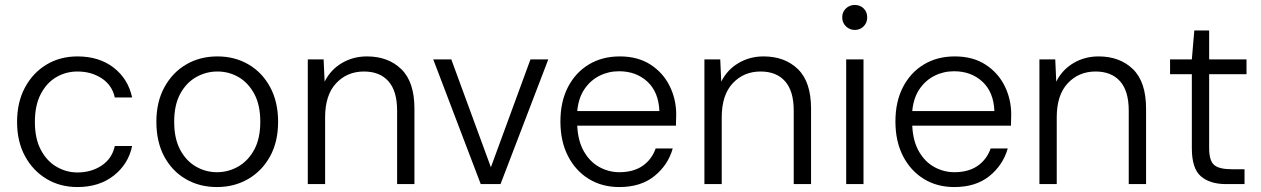

<svg xmlns="http://www.w3.org/2000/svg" viewBox="-20 -744 5096 776"><path d="M293 12Q223 12 168 -21Q113 -54 81 -113Q49 -172 49 -251Q49 -331 81 -390.5Q113 -450 168 -483Q223 -516 293 -516Q381 -516 439.5 -470.5Q498 -425 514 -350H444Q433 -400 391 -427.5Q349 -455 293 -455Q247 -455 208 -432.5Q169 -410 145 -364.5Q121 -319 121 -251Q121 -184 145 -138.5Q169 -93 208.5 -70Q248 -47 293 -47Q349 -47 391 -75Q433 -103 444 -154H514Q499 -81 440 -34.5Q381 12 293 12Z M857 12Q786 12 730.5 -20.5Q675 -53 643.5 -112Q612 -171 612 -252Q612 -332 644.5 -391.5Q677 -451 732.5 -483.5Q788 -516 859 -516Q929 -516 984.5 -483.5Q1040 -451 1072 -391.5Q1104 -332 1104 -252Q1104 -171 1071.5 -112Q1039 -53 983 -20.5Q927 12 857 12ZM857 -48Q903 -48 943 -71Q983 -94 1007.5 -139Q1032 -184 1032 -252Q1032 -320 1007.5 -365Q983 -410 944 -432.5Q905 -455 859 -455Q813 -455 773 -432.5Q733 -410 708.5 -365Q684 -320 684 -252Q684 -184 708 -139Q732 -94 771.5 -71Q811 -48 857 -48Z M1224 0V-504H1288L1292 -414Q1316 -462 1361.5 -489Q1407 -516 1463 -516Q1549 -516 1602 -464.5Q1655 -413 1655 -305V0H1585V-297Q1585 -376 1550 -415.5Q1515 -455 1451 -455Q1383 -455 1338.5 -407.5Q1294 -360 1294 -270V0Z M1923 0 1731 -504H1804L1964 -68L2124 -504H2196L2003 0Z M2483 12Q2413 12 2359.5 -21Q2306 -54 2275.5 -113.5Q2245 -173 2245 -253Q2245 -333 2275.5 -392Q2306 -451 2360 -483.5Q2414 -516 2485 -516Q2558 -516 2609 -483Q2660 -450 2686.5 -396.5Q2713 -343 2713 -281Q2713 -271 2712.5 -260.5Q2712 -250 2712 -236H2313Q2316 -173 2340.5 -131Q2365 -89 2403 -68.5Q2441 -48 2483 -48Q2540 -48 2577 -73.5Q2614 -99 2630 -144H2699Q2680 -77 2625 -32.5Q2570 12 2483 12ZM2482 -456Q2439 -456 2402.5 -437.5Q2366 -419 2342 -383.5Q2318 -348 2313 -295H2645Q2642 -372 2596.5 -414Q2551 -456 2482 -456Z M2827 0V-504H2891L2895 -414Q2919 -462 2964.5 -489Q3010 -516 3066 -516Q3152 -516 3205 -464.5Q3258 -413 3258 -305V0H3188V-297Q3188 -376 3153 -415.5Q3118 -455 3054 -455Q2986 -455 2941.5 -407.5Q2897 -360 2897 -270V0Z M3435 -623Q3414 -623 3399 -637.5Q3384 -652 3384 -674Q3384 -696 3399 -710Q3414 -724 3435 -724Q3456 -724 3470.5 -710Q3485 -696 3485 -674Q3485 -652 3470.5 -637.5Q3456 -623 3435 -623ZM3400 0V-504H3470V0Z M3837 12Q3767 12 3713.5 -21Q3660 -54 3629.5 -113.5Q3599 -173 3599 -253Q3599 -333 3629.5 -392Q3660 -451 3714 -483.5Q3768 -516 3839 -516Q3912 -516 3963 -483Q4014 -450 4040.5 -396.5Q4067 -343 4067 -281Q4067 -271 4066.5 -260.5Q4066 -250 4066 -236H3667Q3670 -173 3694.5 -131Q3719 -89 3757 -68.5Q3795 -48 3837 -48Q3894 -48 3931 -73.5Q3968 -99 3984 -144H4053Q4034 -77 3979 -32.5Q3924 12 3837 12ZM3836 -456Q3793 -456 3756.5 -437.5Q3720 -419 3696 -383.5Q3672 -348 3667 -295H3999Q3996 -372 3950.5 -414Q3905 -456 3836 -456Z M4181 0V-504H4245L4249 -414Q4273 -462 4318.5 -489Q4364 -516 4420 -516Q4506 -516 4559 -464.5Q4612 -413 4612 -305V0H4542V-297Q4542 -376 4507 -415.5Q4472 -455 4408 -455Q4340 -455 4295.5 -407.5Q4251 -360 4251 -270V0Z M4935 0Q4870 0 4833.5 -31.5Q4797 -63 4797 -145V-444H4709V-504H4797L4807 -621H4867V-504H5018V-444H4867V-145Q4867 -95 4887 -77.5Q4907 -60 4958 -60H5010V0Z"/></svg>

Font: DM Sans Light
Style: Regular
Weight: 300
Designer: Colophon Foundry, Jonny Pinhorn
Foundry: Colophon Foundry
Version: Version 4.004; ttfautohint (v1.8.4.7-5d5b)